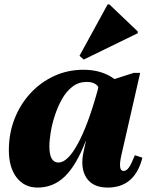

<svg xmlns="http://www.w3.org/2000/svg" viewBox="-20 -831 683 867"><path d="M150 16Q90 16 55 -29.5Q20 -75 20 -153Q20 -229 46 -295Q72 -361 118 -410.5Q164 -460 225 -488Q286 -516 357 -516Q440 -516 497 -474L584 -502H613L528 -130Q512 -59 538 -59Q551 -59 562 -74.5Q573 -90 589 -130L623 -119Q589 16 466 16Q399 16 370 -28.5Q341 -73 358 -149L368 -194H367Q325 -85 273 -34.5Q221 16 150 16ZM203 -170Q203 -97 244 -97Q285 -97 331 -181Q377 -265 420 -420L424 -438Q410 -461 371 -461Q335 -461 307.5 -440Q280 -419 260.5 -384.5Q241 -350 228 -310.5Q215 -271 209 -234Q203 -197 203 -170ZM358 -562 339 -579 466 -811H474L602 -689V-681Z"/></svg>

Font: Platypi ExtraBold
Style: Italic
Weight: 800
Italic angle: -13°
Designer: David Sargent
Foundry: Bolt Cutter Type
Version: Version 1.200; ttfautohint (v1.8.4.7-5d5b)